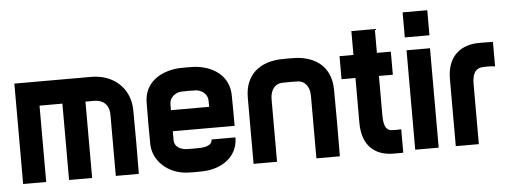

<svg xmlns="http://www.w3.org/2000/svg" viewBox="-48 -819 2556 962"><g transform="rotate(-5 1230.0 -337.5)"><path d="M34 0H150V-384H265V0H381V-384H427C465 -384 500 -362 500 -307V0H616C617 -83 617 -236 616 -319C615 -436 528 -505 421 -505H34Z M1114 -140H994C994 -114 967 -105 937 -103C919 -102 881 -102 863 -103C836 -105 804 -118 804 -154V-198H1115C1115 -211 1115 -325 1114 -354C1112 -446 1039 -503 939 -510C925 -511 876 -511 861 -510C762 -503 687 -448 686 -354C685 -274 685 -224 686 -144C687 -62 759 11 862 15C887 16 913 16 938 15C1036 11 1114 -45 1114 -140ZM804 -304V-334C804 -370 836 -390 863 -392C878 -393 923 -393 937 -392C964 -390 996 -370 996 -334V-304Z M1509 0H1627C1628 -83 1628 -251 1627 -334C1626 -451 1550 -503 1454 -510C1440 -511 1381 -511 1366 -510C1270 -503 1194 -451 1193 -334V0H1311V-314C1311 -367 1340 -390 1368 -392C1383 -393 1438 -393 1452 -392C1480 -390 1509 -367 1509 -314Z M1895 10H1945V-108C1929 -107 1915 -107 1896 -108C1878 -109 1857 -121 1857 -183V-384H1927V-500H1857V-620H1739V-500H1669V-384H1739V-158C1739 -33 1814 10 1895 10Z M2006 -500V0H2124V-500ZM2003 -565H2127V-691H2003Z M2371 -505C2285 -505 2210 -458 2210 -337V0H2326V-302C2326 -367 2352 -382 2382 -383C2406 -384 2419 -384 2441 -381V-504C2422 -505 2395 -505 2371 -505Z"/></g></svg>

Font: Fervojo
Style: Bold
Weight: 700
Designer: kohakuno
Version: ver.1.0